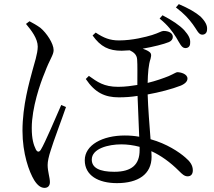

<svg xmlns="http://www.w3.org/2000/svg" viewBox="-20 -852 1040 931"><path d="M834 -671C851 -643 860 -620 877 -619C890 -618 902 -625 902 -643C904 -664 895 -681 873 -706C850 -730 816 -753 768 -778L754 -762C796 -728 816 -699 834 -671ZM915 -734C934 -709 942 -685 959 -684C973 -683 984 -692 984 -709C986 -728 976 -748 952 -772C927 -793 896 -811 847 -832L833 -816C875 -784 895 -761 915 -734ZM106 -736C132 -705 163 -665 163 -626C163 -592 146 -543 137 -509C123 -456 89 -341 89 -218C89 -107 121 -19 146 22C162 47 178 59 196 59C213 59 222 48 222 31C222 9 211 -20 211 -52C211 -69 216 -93 226 -123C238 -164 281 -277 300 -333L277 -343C254 -291 198 -158 178 -126C170 -113 161 -114 154 -127C143 -149 134 -178 134 -231C134 -329 175 -448 197 -500C221 -565 240 -585 240 -609C240 -641 206 -692 176 -717C158 -730 140 -740 123 -749ZM657 -140V-124C657 -55 620 -19 534 -19C463 -19 425 -38 425 -78C425 -132 506 -152 568 -152C597 -152 627 -148 657 -140ZM411 -484 396 -469C441 -402 489 -380 556 -380C587 -380 616 -382 647 -387L655 -189C633 -193 610 -195 585 -195C477 -195 391 -149 391 -75C391 -1 457 36 547 36C650 36 715 -7 715 -92L714 -119C760 -98 805 -66 849 -22C863 -8 874 3 890 3C907 3 915 -9 915 -26C915 -50 902 -69 878 -89C848 -115 789 -155 710 -177C705 -243 698 -328 696 -394C752 -404 814 -420 857 -437C880 -447 889 -459 889 -471C889 -494 855 -502 840 -502C834 -502 825 -495 798 -483C773 -473 737 -460 696 -450C697 -497 700 -538 710 -567C715 -586 714 -594 702 -602C693 -608 683 -612 672 -616C724 -625 775 -638 799 -648C811 -653 818 -662 818 -673C818 -692 798 -702 773 -702C763 -702 752 -693 717 -682C687 -673 623 -656 557 -656C513 -656 483 -668 444 -694L429 -680C468 -625 508 -606 570 -606L609 -608C626 -600 644 -588 645 -563C647 -539 646 -486 646 -440C621 -436 588 -431 553 -431C483 -431 452 -455 411 -484Z"/></svg>

Font: Noto Serif CJK TC
Style: Regular
Weight: 400
Designer: Ryoko NISHIZUKA 西塚涼子 (kana & ideographs); Frank Grießhammer (Latin, Greek & Cyrillic); Wenlong ZHANG 张文龙 (bopomofo); San
Foundry: Adobe
Version: Version 2.001;hotconv 1.1.0;makeotfexe 2.6.0